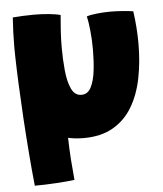

<svg xmlns="http://www.w3.org/2000/svg" viewBox="-52 -555 693 816"><g transform="rotate(-5 294.5 -147.0)"><path d="M63.5 215.5Q57 154 51 78.5Q45 3 40.2 -74.8Q35.5 -152.5 32.5 -221.5Q29.5 -290.5 28.5 -338.5Q28 -358 28 -376.5Q28 -377.5 28 -378.5Q28 -440 32.5 -505Q49 -506.5 75.2 -507.8Q101.5 -509 123 -509Q154.5 -509 186.2 -506Q218 -503 236 -497.5Q233.5 -470.5 231 -434.2Q228.5 -398 228.5 -359.5Q228.5 -308.5 233.2 -260.8Q238 -213 252.2 -182.5Q266.5 -152 295 -152Q322 -152 336 -179.5Q350 -207 355 -249.8Q360 -292.5 360 -338Q360 -381 356 -420Q352 -459 346.5 -482Q362.5 -487.5 391.8 -490.5Q421 -493.5 448.5 -493.5Q471.5 -493.5 499.2 -491.5Q527 -489.5 545 -486.5Q555 -415 555 -348Q555 -269.5 541.2 -200.8Q527.5 -132 496.5 -79.8Q465.5 -27.5 414.2 2.2Q363 32 288.5 32Q252.5 32 222 25Q223 71 226.2 118Q229.5 165 233.5 205.5Q203.5 209.5 154.8 212.5Q106 215.5 63.5 215.5Z"/></g></svg>

Font: Grandstander Black
Style: Regular
Weight: 900
Designer: Tyler Finck
Foundry: Etcetera Type Co
Version: Version 1.200; ttfautohint (v1.8.3)